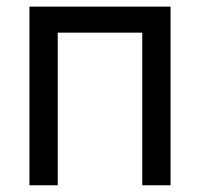

<svg xmlns="http://www.w3.org/2000/svg" viewBox="-20 -550 593 570"><path d="M67.4 -530.3H486.3V0H402.3V-453.1H151.4V0H67.4Z"/></svg>

Font: Pretendard Std
Style: Regular
Weight: 400
Designer: Base glyphs from Inter by Rasmus Andersson; Hangeul glyphs from Noto Sans CJK(Source Han Sans) by Jang Soo-young and Kan
Foundry: Kil Hyung-jin
Version: Version 1.309